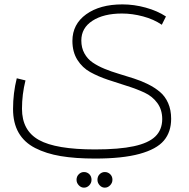

<svg xmlns="http://www.w3.org/2000/svg" viewBox="-20 -507 867 883"><path d="M417 222.2Q326.2 222.2 259.3 210.9Q192.4 199.7 141.8 173.8Q91.3 147.9 65.7 103.3Q40 58.6 40 -5.9Q40 -78.6 57.1 -147L97.2 -137.2Q81.1 -72.8 81.1 -6.8Q81.1 93.3 158.9 136.7Q236.8 180.2 417 180.2Q527.8 180.2 595.5 165.5Q663.1 150.9 694.3 120.6Q725.6 90.3 726.1 41Q726.1 -2.4 703.6 -33.2Q681.2 -64 644.5 -81.1Q607.9 -98.1 564 -111.8Q520 -125.5 475.8 -140.4Q431.6 -155.3 395.3 -175.3Q358.9 -195.3 335.9 -231.7Q313 -268.1 313 -318.8Q313 -395.5 376.2 -441.2Q439.5 -486.8 543 -486.8Q596.7 -486.8 650.4 -471.9Q704.1 -457 743.2 -431.2L724.1 -393.1Q687 -418.5 637.7 -431.6Q588.4 -444.8 541 -444.8Q456.5 -444.8 405.3 -411.6Q354 -378.4 354 -320.8Q354 -287.1 368.2 -261.5Q382.3 -235.8 406.2 -219.5Q430.2 -203.1 461.2 -190.4Q492.2 -177.7 526.6 -167.5Q561 -157.2 595.2 -146.2Q629.4 -135.3 660.4 -119.9Q691.4 -104.5 715.3 -84.5Q739.3 -64.5 753.2 -33Q767.1 -1.5 767.1 39.1Q767.1 100.1 733.6 139.6Q700.2 179.2 621.8 200.7Q543.5 222.2 417 222.2ZM366.2 356Q352.5 356 342.3 345Q332 334 332 319.8Q332 304.7 342.3 294.4Q352.5 284.2 366.2 284.2Q380.9 284.2 390.9 294.2Q400.9 304.2 400.9 319.8Q400.9 334.5 390.6 345.2Q380.4 356 366.2 356ZM461.9 356Q448.2 356 438.2 345Q428.2 334 428.2 319.8Q428.2 304.2 438.2 294.2Q448.2 284.2 461.9 284.2Q476.6 284.2 486.8 294.2Q497.1 304.2 497.1 319.8Q497.1 334 486.6 345Q476.1 356 461.9 356Z"/></svg>

Font: Montserrat-Arabic ExtraLight
Style: Regular
Weight: 275
Designer: Mohamed Gaber
Foundry: Kief Type Foundry
Version: Version 5.008;PS 005.008;hotconv 1.0.88;makeotf.lib2.5.64775